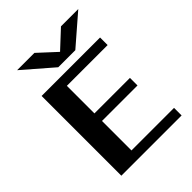

<svg xmlns="http://www.w3.org/2000/svg" viewBox="-230 -939 1059 1059"><g transform="rotate(-45 300.0 -409.0)"><path d="M398 -669H265L93 -818H228L332 -722L435 -818H570ZM226 -289V-59H558V0H88V-622H544V-563H226V-348H503V-289Z"/></g></svg>

Font: Sarpanch SemiBold
Style: Regular
Weight: 600
Designer: Manushi Parikh (Devanagari and Latin), Jyotish Sonowal (Devanagari)
Foundry: Indian Type Foundry
Version: Version 2.004;PS 1.0;hotconv 1.0.78;makeotf.lib2.5.61930; tt